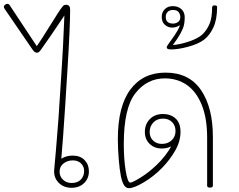

<svg xmlns="http://www.w3.org/2000/svg" viewBox="-90 -977 1245 1002"><path d="M374 -83Q374 -46 349 -21.5Q324 3 283 3Q241 3 215 -24.5Q189 -52 193 -93L202 -194Q217 -368 224 -495L233 -635Q235 -666 239 -739.5Q243 -813 246 -896Q172 -785 124 -718Q118 -710 114 -706Q110 -702 102 -702Q92 -702 82 -715L-66 -931Q-70 -936 -70 -942Q-70 -947 -64 -952Q-58 -957 -51 -957Q-44 -957 -39 -949L102 -736Q122 -764 171 -843Q221 -925 239 -946Q245 -952 255 -952Q276 -952 276 -927Q276 -838 262 -612Q260 -582 255 -502L251 -436Q238 -236 230 -149Q256 -165 290 -165Q329 -165 351.5 -141.5Q374 -118 374 -83ZM349 -85Q349 -108 333 -124Q317 -140 290 -140Q262 -140 241.5 -124Q221 -108 221 -81Q221 -56 239 -39Q257 -22 284 -22Q315 -22 332 -40Q349 -58 349 -85Z M1021 -262V-8Q1021 2 1006 2Q991 2 991 -8V-259Q991 -361 962.5 -430.5Q934 -500 884.5 -534Q835 -568 770 -568Q678 -568 617 -491Q556 -414 556 -225Q556 -147 566 -85.5Q576 -24 590 -24Q601 -24 643 -50Q685 -76 723 -112Q748 -135 770 -163Q792 -191 803 -213Q781 -202 755 -202Q716 -202 691 -226Q666 -250 666 -289Q666 -329 692 -355.5Q718 -382 761 -382Q801 -382 826.5 -358.5Q852 -335 852 -289Q852 -239 824 -190.5Q796 -142 756 -101Q712 -56 660.5 -25.5Q609 5 583 5Q568 5 558 -9.5Q548 -24 541 -57Q534 -91 529.5 -147.5Q525 -204 525 -251Q525 -422 590.5 -510Q656 -598 774 -598Q897 -598 959 -507Q1021 -416 1021 -262ZM755 -226Q786 -226 806 -245Q826 -264 826 -293Q826 -322 808 -340Q790 -358 761 -358Q729 -358 710 -337.5Q691 -317 691 -289Q691 -261 709 -243.5Q727 -226 755 -226Z M1043 -941Q1043 -875 1023.5 -833.5Q1004 -792 975 -770Q946 -748 893.5 -733.5Q841 -719 802 -719Q780 -719 780 -730Q780 -734 783 -738Q791 -751 808 -774L820 -791Q829 -804 837.5 -819Q846 -834 849 -846Q830 -833 809 -833Q787 -833 770.5 -847.5Q754 -862 754 -889Q754 -913 770 -929Q786 -945 811 -945Q840 -945 857 -929Q874 -913 874 -887Q874 -852 864.5 -828.5Q855 -805 836 -776Q827 -762 812 -742Q852 -745 898 -761Q944 -777 966 -797Q989 -819 1003 -851Q1017 -883 1017 -939Q1017 -943 1020.5 -946Q1024 -949 1029 -949Q1043 -949 1043 -941ZM851 -887Q851 -902 842.5 -913.5Q834 -925 813 -925Q794 -925 784.5 -914.5Q775 -904 775 -889Q775 -854 813 -854Q828 -854 839.5 -862.5Q851 -871 851 -887Z"/></svg>

Font: Mali ExtraLight
Style: Regular
Weight: 275
Version: Version 1.000; ttfautohint (v1.6)